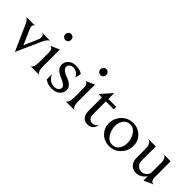

<svg xmlns="http://www.w3.org/2000/svg" viewBox="114 -1386 2196 2196"><g transform="rotate(45 1212.0 -288.5)"><path d="M335 -291 200 12 64 -295Q51 -324 36 -341.5Q21 -359 12 -362L4 -364H155Q152 -364 147 -362.5Q142 -361 134 -352.5Q126 -344 126 -330Q126 -313 136 -292L215 -111L289 -282Q296 -300 296 -319Q296 -359 264 -364H397Q394 -364 388 -361.5Q382 -359 365.5 -340.5Q349 -322 335 -291Z M545.5 -507.5Q533 -493 511 -493Q489 -493 476.5 -507.5Q464 -522 464 -541Q464 -560 476.5 -574.5Q489 -589 511 -589Q533 -589 545.5 -574.5Q558 -560 558 -541Q558 -522 545.5 -507.5ZM480 -251Q480 -324 436 -324L544 -372V-100Q544 -73 548 -52.5Q552 -32 558 -22.5Q564 -13 570 -7.5Q576 -2 580 -1L584 0H440Q442 0 444.5 -1Q447 -2 454 -7.5Q461 -13 466 -22.5Q471 -32 475.5 -52.5Q480 -73 480 -100Z M795 12Q728 12 680 -24V-112Q715 -24 802 -24Q833 -24 852.5 -41Q872 -58 872 -78Q872 -102 842 -122Q812 -142 776 -155.5Q740 -169 710 -197Q680 -225 680 -263Q680 -308 714 -340Q748 -372 803 -372Q875 -372 911 -343L895 -268Q883 -302 855 -319Q827 -336 796 -336Q769 -336 751.5 -320Q734 -304 734 -284Q734 -255 764.5 -234Q795 -213 831 -201.5Q867 -190 897.5 -163.5Q928 -137 928 -98Q928 -54 891.5 -21Q855 12 795 12Z M1113.5 -507.5Q1101 -493 1079 -493Q1057 -493 1044.5 -507.5Q1032 -522 1032 -541Q1032 -560 1044.5 -574.5Q1057 -589 1079 -589Q1101 -589 1113.5 -574.5Q1126 -560 1126 -541Q1126 -522 1113.5 -507.5ZM1048 -251Q1048 -324 1004 -324L1112 -372V-100Q1112 -73 1116 -52.5Q1120 -32 1126 -22.5Q1132 -13 1138 -7.5Q1144 -2 1148 -1L1152 0H1008Q1010 0 1012.5 -1Q1015 -2 1022 -7.5Q1029 -13 1034 -22.5Q1039 -32 1043.5 -52.5Q1048 -73 1048 -100Z M1371 12Q1322 12 1297 -21.5Q1272 -55 1272 -102V-324H1216L1336 -460V-364H1464V-324H1336V-113Q1336 -75 1356 -55.5Q1376 -36 1402 -36Q1447 -36 1472 -81Q1457 12 1371 12Z M1536 -171Q1536 -252 1592.5 -312Q1649 -372 1732 -372Q1813 -372 1866.5 -318.5Q1920 -265 1920 -189Q1920 -108 1863.5 -48Q1807 12 1724 12Q1643 12 1589.5 -41.5Q1536 -95 1536 -171ZM1848 -160Q1848 -227 1812.5 -281.5Q1777 -336 1720 -336Q1667 -336 1637.5 -296Q1608 -256 1608 -200Q1608 -133 1643.5 -78.5Q1679 -24 1736 -24Q1789 -24 1818.5 -64Q1848 -104 1848 -160Z M2280 -58Q2230 12 2157 12Q2106 12 2073 -21.5Q2040 -55 2040 -124V-266Q2040 -292 2034 -311.5Q2028 -331 2019.5 -340.5Q2011 -350 2003 -356Q1995 -362 1989 -363L1983 -364H2104V-139Q2104 -92 2129.5 -67Q2155 -42 2190 -42Q2225 -42 2252.5 -65.5Q2280 -89 2280 -127V-273Q2280 -297 2275.5 -315.5Q2271 -334 2264 -343Q2257 -352 2250 -357Q2243 -362 2238 -363L2234 -364H2344V-113Q2344 -40 2388 -40H2394L2280 12Z"/></g></svg>

Font: Bellefair
Style: Regular
Weight: 400
Designer: Nick Shinn, Liron Lavi Turkenic
Foundry: Shinntype
Version: Version 1.003;PS 001.003;hotconv 1.0.88;makeotf.lib2.5.64775